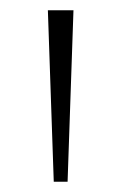

<svg xmlns="http://www.w3.org/2000/svg" viewBox="-20 -828 237 375"><path d="M85 -473 73.5 -808H123.5L112 -473Z"/></svg>

Font: Encode Sans Condensed Thin ExtraLight
Style: Regular
Weight: 250
Version: Version 3.002